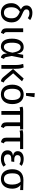

<svg xmlns="http://www.w3.org/2000/svg" viewBox="1871 -2718 860 4643"><g transform="rotate(90 2301.5 -397.0)"><path d="M57 -240C57 -82 150 12 289 12C437 12 522 -107 522 -243C522 -382 455 -447 328 -501C229 -543 207 -563 207 -608C207 -646 232 -678 299 -678C344 -678 378 -667 419 -639L466 -696C418 -729 366 -750 288 -750C173 -750 112 -683 112 -608C112 -552 134 -508 208 -471C120 -427 57 -355 57 -240ZM156 -240C156 -343 196 -403 265 -446C385 -398 423 -349 423 -243C423 -125 375 -62 289 -62C199 -62 156 -126 156 -240Z M665 -527V-130C665 -46 695 -9 774 12L803 -57C770 -72 757 -89 757 -141V-527Z M915 -259C915 -78 987 12 1107 12C1197 12 1244 -55 1271 -138L1280 -82C1289 -25 1330 6 1374 13L1406 -63C1376 -74 1365 -89 1360 -116L1334 -250L1389 -527H1305L1279 -376C1258 -497 1203 -539 1116 -539C983 -539 915 -422 915 -259ZM1121 -466C1185 -466 1227 -424 1254 -267C1221 -94 1165 -61 1117 -61C1049 -61 1013 -122 1013 -259C1013 -394 1052 -466 1121 -466Z M1648 -282 1830 -65C1871 -16 1896 6 1947 12L1976 -56C1947 -67 1925 -82 1899 -113L1753 -285L1947 -499L1879 -539ZM1526 -527C1540 -483 1552 -434 1552 -357V0H1644V-339C1644 -451 1627 -503 1610 -539Z M2028 -263C2028 -96 2113 12 2263 12C2412 12 2498 -101 2498 -264C2498 -431 2414 -539 2264 -539C2114 -539 2028 -426 2028 -263ZM2264 -465C2351 -465 2399 -401 2399 -264C2399 -126 2351 -62 2263 -62C2175 -62 2127 -126 2127 -263C2127 -401 2176 -465 2264 -465ZM2296 -596 2331 -799 2233 -807 2230 -596Z M2576 -440C2609 -449 2622 -451 2665 -451V0H2757V-451L2939 -452V-129C2939 -45 2966 -8 3048 12L3077 -57C3044 -72 3031 -88 3031 -140V-452H3110V-527H2667C2618 -527 2596 -525 2560 -512Z M3141 -440C3174 -449 3187 -451 3240 -452H3309V-129C3309 -45 3336 -8 3418 12L3447 -57C3414 -72 3401 -89 3401 -141V-452H3585V-527H3232C3183 -527 3161 -525 3125 -512Z M3822 12C3895 12 3962 -11 4011 -50L3968 -108C3926 -79 3883 -62 3827 -62C3754 -62 3714 -99 3714 -151C3714 -213 3745 -239 3829 -239H3885L3896 -311H3835C3771 -311 3731 -341 3731 -388C3731 -439 3766 -467 3830 -467C3879 -467 3912 -456 3948 -435L3992 -490C3947 -521 3895 -539 3821 -539C3709 -539 3636 -484 3636 -395C3636 -331 3676 -295 3747 -281C3668 -271 3615 -233 3615 -147C3615 -45 3699 12 3822 12Z M4308 12C4457 12 4543 -101 4543 -264C4543 -363 4501 -433 4450 -462L4576 -453V-527C4508 -530 4412 -533 4333 -533C4155 -533 4073 -422 4073 -263C4073 -96 4158 12 4308 12ZM4172 -263C4172 -408 4218 -464 4367 -464H4372C4409 -433 4444 -366 4444 -264C4444 -126 4396 -62 4308 -62C4220 -62 4172 -126 4172 -263Z"/></g></svg>

Font: FiraGO Unicode
Style: Regular
Weight: 400
Designer: bBox Type
Foundry: bBox Type GmbH
Version: Version 1.001;PS 001.001;hotconv 1.0.88;makeotf.lib2.5.64775